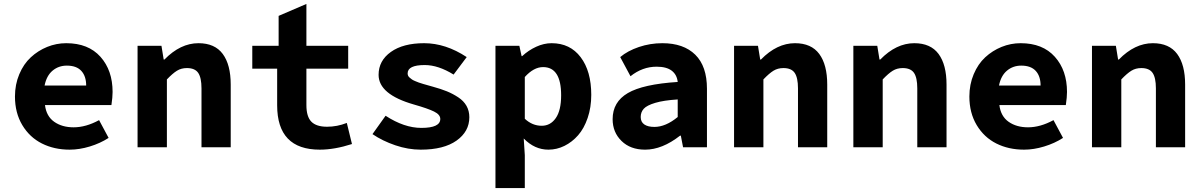

<svg xmlns="http://www.w3.org/2000/svg" viewBox="-20 -740 6036 965"><path d="M330.1 12.2Q252.4 12.2 190.7 -18.8Q128.9 -49.8 92 -111.3Q55.2 -172.9 55.2 -254.9Q55.2 -315.4 76.9 -366.9Q98.6 -418.5 134.8 -451.9Q170.9 -485.4 217 -504.2Q263.2 -522.9 313 -522.9Q423.8 -522.9 484.9 -454.6Q545.9 -386.2 545.9 -277.8Q545.9 -251.5 540 -211.9H206.1Q212.9 -155.8 252.4 -127.9Q292 -100.1 350.1 -100.1Q411.6 -100.1 478 -136.2L525.9 -46.9Q483.4 -19.5 431.2 -3.7Q378.9 12.2 330.1 12.2ZM204.1 -310.1H413.1Q413.1 -356.9 388.9 -383.5Q364.7 -410.2 315.9 -410.2Q274.4 -410.2 244.1 -384.8Q213.9 -359.4 204.1 -310.1Z M671.4 0V-509.8H791.5L802.7 -440.9H806.6Q886.7 -522.9 977.5 -522.9Q1059.6 -522.9 1099.6 -468.8Q1139.6 -414.6 1139.6 -314.9V0H992.7V-295.9Q992.7 -349.6 976.1 -373.8Q959.5 -397.9 919.4 -397.9Q891.1 -397.9 869.4 -384.5Q847.7 -371.1 818.8 -340.8V0Z M1587.4 12.2Q1373 12.2 1373 -210.9V-395H1248V-509.8H1380.4V-660.2L1520 -720.2V-509.8H1730V-395H1520V-211.9Q1520 -153.8 1544.9 -128.4Q1569.8 -103 1624 -103Q1674.3 -103 1723.1 -122.1L1749 -16.1Q1661.1 12.2 1587.4 12.2Z M2094.7 12.2Q2031.2 12.2 1966.8 -9.8Q1902.3 -31.7 1852.1 -65.9L1918 -158.2Q2011.7 -97.2 2097.7 -97.2Q2192.9 -97.2 2192.9 -142.1Q2192.9 -164.1 2161.6 -179.4Q2130.4 -194.8 2060.1 -214.8Q1882.8 -265.6 1882.8 -363.8Q1882.8 -435.1 1944.6 -479Q2006.3 -522.9 2111.8 -522.9Q2219.7 -522.9 2325.7 -453.1L2259.8 -365.2Q2182.6 -413.1 2114.7 -413.1Q2028.8 -413.1 2028.8 -371.1Q2028.8 -365.2 2031 -359.9Q2033.2 -354.5 2039.1 -349.6Q2044.9 -344.7 2050.3 -340.8Q2055.7 -336.9 2066.4 -332.5Q2077.1 -328.1 2084.7 -325.2Q2092.3 -322.3 2106.9 -318.1Q2121.6 -314 2130.1 -311.5Q2138.7 -309.1 2155.8 -304.2Q2196.8 -293 2226.6 -280.8Q2256.3 -268.6 2283.4 -250.7Q2310.5 -232.9 2324.7 -207.8Q2338.9 -182.6 2338.9 -150.9Q2338.9 -79.1 2274.7 -33.4Q2210.4 12.2 2094.7 12.2Z M2470.2 205.1V-509.8H2590.3L2601.6 -458H2604.5Q2636.2 -487.3 2675 -505.1Q2713.9 -522.9 2752.4 -522.9Q2845.2 -522.9 2898.4 -452.6Q2951.7 -382.3 2951.7 -263.2Q2951.7 -200.2 2933.6 -147.2Q2915.5 -94.2 2885.5 -60.1Q2855.5 -25.9 2816.9 -6.8Q2778.3 12.2 2736.3 12.2Q2667 12.2 2612.3 -43.9L2617.7 40V205.1ZM2702.6 -107.9Q2746.6 -107.9 2773.4 -146.5Q2800.3 -185.1 2800.3 -261.2Q2800.3 -402.8 2709.5 -402.8Q2662.6 -402.8 2617.7 -353V-143.1Q2655.3 -107.9 2702.6 -107.9Z M3222.2 12.2Q3148.4 12.2 3103.8 -31.5Q3059.1 -75.2 3059.1 -141.1Q3059.1 -227.5 3135.5 -272.2Q3211.9 -316.9 3386.2 -328.1Q3382.3 -364.7 3356 -384.8Q3329.6 -404.8 3280.3 -404.8Q3209 -404.8 3148.9 -356.9L3097.2 -453.1Q3134.3 -484.4 3190.9 -503.7Q3247.6 -522.9 3309.1 -522.9Q3415.5 -522.9 3474.4 -465.1Q3533.2 -407.2 3533.2 -293.9V0H3413.1L3401.9 -58.1H3397.9Q3308.1 12.2 3222.2 12.2ZM3269 -102.1Q3325.7 -102.1 3386.2 -151.9V-240.2Q3315.9 -235.8 3273.4 -223.1Q3231 -210.4 3215.6 -193.4Q3200.2 -176.3 3200.2 -151.9Q3200.2 -127 3218.3 -114.5Q3236.3 -102.1 3269 -102.1Z M3669.4 0V-509.8H3789.6L3800.8 -440.9H3804.7Q3884.8 -522.9 3975.6 -522.9Q4057.6 -522.9 4097.7 -468.8Q4137.7 -414.6 4137.7 -314.9V0H3990.7V-295.9Q3990.7 -349.6 3974.1 -373.8Q3957.5 -397.9 3917.5 -397.9Q3889.2 -397.9 3867.4 -384.5Q3845.7 -371.1 3816.9 -340.8V0Z M4269 0V-509.8H4389.2L4400.4 -440.9H4404.3Q4484.4 -522.9 4575.2 -522.9Q4657.2 -522.9 4697.3 -468.8Q4737.3 -414.6 4737.3 -314.9V0H4590.3V-295.9Q4590.3 -349.6 4573.7 -373.8Q4557.1 -397.9 4517.1 -397.9Q4488.8 -397.9 4467 -384.5Q4445.3 -371.1 4416.5 -340.8V0Z M5127 12.2Q5049.3 12.2 4987.5 -18.8Q4925.8 -49.8 4888.9 -111.3Q4852.1 -172.9 4852.1 -254.9Q4852.1 -315.4 4873.8 -366.9Q4895.5 -418.5 4931.6 -451.9Q4967.8 -485.4 5013.9 -504.2Q5060.1 -522.9 5109.9 -522.9Q5220.7 -522.9 5281.7 -454.6Q5342.8 -386.2 5342.8 -277.8Q5342.8 -251.5 5336.9 -211.9H5002.9Q5009.8 -155.8 5049.3 -127.9Q5088.9 -100.1 5147 -100.1Q5208.5 -100.1 5274.9 -136.2L5322.8 -46.9Q5280.3 -19.5 5228 -3.7Q5175.8 12.2 5127 12.2ZM5001 -310.1H5210Q5210 -356.9 5185.8 -383.5Q5161.6 -410.2 5112.8 -410.2Q5071.3 -410.2 5041 -384.8Q5010.7 -359.4 5001 -310.1Z M5468.3 0V-509.8H5588.4L5599.6 -440.9H5603.5Q5683.6 -522.9 5774.4 -522.9Q5856.4 -522.9 5896.5 -468.8Q5936.5 -414.6 5936.5 -314.9V0H5789.6V-295.9Q5789.6 -349.6 5772.9 -373.8Q5756.3 -397.9 5716.3 -397.9Q5688 -397.9 5666.3 -384.5Q5644.5 -371.1 5615.7 -340.8V0Z"/></svg>

Font: Office Code Pro Bold
Style: Regular
Weight: 700
Designer: Nathan Rutzky & Paul D. Hunt
Foundry: Adobe Systems Incorporated
Version: Version 1.004;PS 001.004;hotconv 1.0.70;makeotf.lib2.5.58329